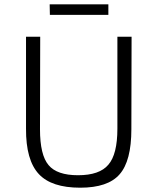

<svg xmlns="http://www.w3.org/2000/svg" viewBox="-20 -861 705 893"><path d="M212 -792 211 -841H484V-792ZM591 -260Q591 -112 536 -50Q482 12 353 12Q220 12 161 -51Q100 -116 101 -263V-690H167L166 -260Q166 -140 206 -93Q245 -46 343 -46Q443 -46 484 -95Q526 -143 526 -263V-690H592Z"/></svg>

Font: Taylor Sans Light
Style: Regular
Weight: 300
Italic angle: -8°
Designer: Natanael Gama
Version: Version 1.001 September 8, 2015